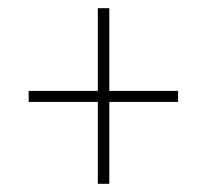

<svg xmlns="http://www.w3.org/2000/svg" viewBox="-20 -592 505 469"><path d="M219 -343H50V-370H219V-572H247V-370H415V-343H247V-143H219Z"/></svg>

Font: Noto Serif Sinhala Condensed Thin
Style: Regular
Weight: 100
Width: 3
Designer: Jelle Bosma - Monotype Design Team
Foundry: Monotype Imaging Inc.
Version: Version 2.007; ttfautohint (v1.8.4.7-5d5b)